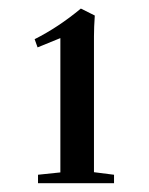

<svg xmlns="http://www.w3.org/2000/svg" viewBox="-20 -677 345 444"><path d="M67.9 -253.4V-272.9L119.6 -278.3V-588.9L66.9 -567.4L60.1 -586.4Q114.7 -613.8 167 -657.2L199.2 -641.1Q197.3 -613.8 197.3 -593.3V-278.8L243.7 -272.9V-253.4Z"/></svg>

Font: Elstob 14pt SemiBold
Style: Regular
Weight: 600
Designer: Peter S. Baker
Version: Version 1.015